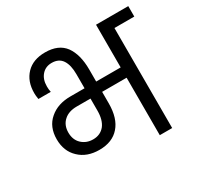

<svg xmlns="http://www.w3.org/2000/svg" viewBox="-160 -932 1141 1114"><g transform="rotate(-30 411.0 -374.5)"><path d="M606 -740C606 -740 606 -454 606 -454C606 -454 442 -454 442 -454C442 -454 442 -535 442 -535C442 -535 442 -535 442 -535C442 -602 428 -654 401 -692C373 -730 329 -749 269 -749C269 -749 269 -749 269 -749C215 -749 173 -733 143 -702C112 -670 97 -628 97 -575C97 -575 97 -575 97 -575C97 -565 98 -551 101 -534C101 -534 184 -534 184 -534C184 -534 184 -534 184 -534C181 -547 180 -559 180 -572C180 -572 180 -572 180 -572C180 -605 189 -630 206 -649C223 -668 245 -677 272 -677C272 -677 272 -677 272 -677C303 -677 327 -666 342 -643C357 -620 364 -589 364 -548C364 -548 364 -454 364 -454C364 -454 270 -454 270 -454C270 -454 270 -454 270 -454C213 -454 167 -439 131 -408C94 -377 76 -333 76 -278C76 -278 76 -278 76 -278C76 -225 93 -182 127 -150C161 -117 206 -101 261 -101C261 -101 261 -101 261 -101C319 -101 364 -119 395 -155C426 -190 442 -241 442 -308C442 -308 442 -385 442 -385C442 -385 606 -385 606 -385C606 -385 606 0 606 0C606 0 689 0 689 0C689 0 689 -670 689 -670C689 -670 822 -670 822 -670C822 -670 822 -740 822 -740C822 -740 606 -740 606 -740ZM364 -304C364 -304 364 -304 364 -304C364 -263 355 -230 337 -207C318 -184 293 -172 260 -172C260 -172 260 -172 260 -172C229 -172 204 -182 184 -201C164 -220 154 -246 154 -278C154 -278 154 -278 154 -278C154 -311 165 -338 187 -357C208 -376 237 -385 272 -385C272 -385 364 -385 364 -385C364 -385 364 -304 364 -304Z"/></g></svg>

Font: Girnar Poppins
Style: Regular
Weight: 500
Designer: Ninad Kale (Devanagari), Jonny Pinhorn (Latin)
Foundry: Indian Type Foundry
Version: ""